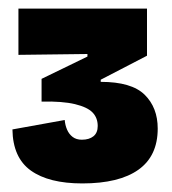

<svg xmlns="http://www.w3.org/2000/svg" viewBox="-20 -690 402 448"><path d="M172 -262Q94 -262 52 -292Q10 -322 9 -388L131 -410Q132 -398 136.5 -387.5Q141 -377 149.5 -370.5Q158 -364 171 -364Q188 -364 198 -372Q208 -380 208 -396Q208 -415 196 -427.5Q184 -440 155 -447Q126 -454 77 -453V-506L184 -558V-564L23 -562V-670H323V-560L215 -504V-499Q287 -499 317.5 -469Q348 -439 348 -390Q348 -326 303 -294Q258 -262 172 -262Z"/></svg>

Font: Bricolage Grotesque 96pt ExtraBold SemiCondensed
Style: Regular
Weight: 800
Width: 4
Version: Version 1.001;gftools[0.9.33.dev8+g029e19f]